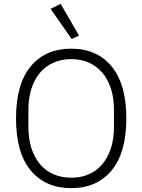

<svg xmlns="http://www.w3.org/2000/svg" viewBox="-20 -962 737 994"><path d="M349 12Q215 12 139 -79.5Q63 -171 63 -349Q63 -527 139 -618.5Q215 -710 349 -710Q482 -710 558 -618Q634 -526 634 -349Q634 -172 558 -80Q482 12 349 12ZM349 -42Q399 -42 439.5 -59.5Q480 -77 509 -111Q538 -145 554 -194Q570 -243 570 -305V-393Q570 -455 554 -504Q538 -553 509 -586.5Q480 -620 439.5 -638Q399 -656 349 -656Q299 -656 258 -638Q217 -620 188 -586.5Q159 -553 143 -504Q127 -455 127 -393V-305Q127 -243 143 -194Q159 -145 188 -111Q217 -77 258 -59.5Q299 -42 349 -42ZM242 -916 294 -942 389 -778 351 -760Z"/></svg>

Font: IBM Plex Sans Hebrew Light
Style: Regular
Weight: 300
Designer: Mike Abbink, Paul van der Laan, Pieter van Rosmalen, Yanek Iontef
Foundry: Bold Monday
Version: Version 1.2